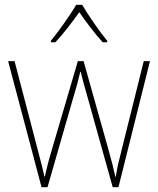

<svg xmlns="http://www.w3.org/2000/svg" viewBox="-20 -783 662 804"><path d="M324 -763H299C275 -721 224 -650 193 -612V-606H212C246 -642 285 -694 312 -732C339 -693 377 -642 410 -606H429V-612C401 -645 349 -720 324 -763ZM343 -389 452 1H476L608 -527H582L489 -154C477 -105 471 -84 465 -43H463C456 -76 447 -111 434 -157L330 -527H306L198 -159C182 -106 174 -72 168 -44H166C159 -76 152 -103 138 -156L41 -527H14L154 1H179L291 -389C301 -420 308 -449 316 -482H318C326 -449 333 -423 343 -389Z"/></svg>

Font: Noto Sans Gurmukhi SemiCondensed Thin
Style: Regular
Weight: 100
Width: 4
Designer: Jelle Bosma - Monotype Design Team
Foundry: Monotype Imaging Inc.
Version: Version 2.004